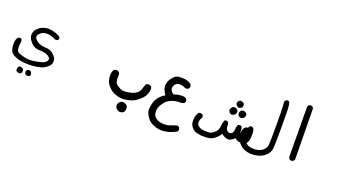

<svg xmlns="http://www.w3.org/2000/svg" viewBox="-51 -1032 3601 1965"><g transform="rotate(20 1750.0 -49.5)"><path d="M155.3 279.3Q140.6 278.3 131.3 269.5Q122.1 260.7 124.5 243.2Q127 225.6 136.2 217.3Q145.5 209 164.6 215.3Q183.6 221.7 187.5 236.8Q191.4 252 185.1 266.6Q178.7 281.2 155.3 279.3ZM246.1 276.4Q234.4 276.4 226.1 268.6Q217.8 260.7 217.8 245.1Q217.8 229.5 229 220.7Q240.2 211.9 256.3 217.3Q272.5 222.7 277.8 242.7Q283.2 262.7 272.9 269.5Q262.7 276.4 246.1 276.4ZM114.3 152.3Q43.9 131.8 24.9 104Q5.9 76.2 4.9 21Q3.9 -34.2 27.3 -57.6Q38.1 -64.5 51.8 -62.5L65.4 -55.7Q72.3 -44.9 70.3 -31.2Q63.5 29.3 68.4 54.2Q73.2 79.1 93.8 88.4Q114.3 97.7 155.8 107.9Q197.3 118.2 239.7 114.3Q282.2 110.4 331.5 98.1Q380.9 85.9 395 59.1Q409.2 32.2 376 10.7Q342.8 -10.7 282.2 -11.7Q221.7 -12.7 190.9 -44.9Q160.2 -77.1 151.4 -100.6Q142.6 -124 146.5 -147.5Q150.4 -170.9 161.1 -186Q171.9 -201.2 193.8 -218.8Q215.8 -236.3 249.5 -245.1Q283.2 -253.9 316.4 -248.5Q349.6 -243.2 374 -233.9Q398.4 -224.6 419.9 -211.9Q427.7 -202.1 425.8 -187.5L418 -173.8Q407.2 -167 392.6 -168.9Q366.2 -181.6 338.9 -190.4Q311.5 -199.2 287.6 -197.3Q263.7 -195.3 248 -189.5Q232.4 -183.6 214.4 -164.1Q196.3 -144.5 200.7 -125Q205.1 -105.5 238.3 -82.5Q271.5 -59.6 325.7 -58.6Q379.9 -57.6 412.1 -27.3Q444.3 2.9 449.7 22.9Q455.1 43 449.2 68.4Q443.4 93.8 401.4 124Q359.4 154.3 270 161.6Q180.7 168.9 114.3 152.3Z M1260.7 300.8Q1241.2 296.9 1225.6 281.2Q1210 265.6 1211.9 244.1Q1213.9 222.7 1230.5 207Q1247.1 191.4 1272 195.3Q1296.9 199.2 1309.1 216.8Q1321.3 234.4 1316.4 259.3Q1311.5 284.2 1296.9 292.5Q1282.2 300.8 1260.7 300.8ZM1225.6 164.1Q1190.4 160.2 1158.2 147.5Q1126 134.8 1094.7 104Q1063.5 73.2 1053.7 43Q1043.9 12.7 1043.9 -20.5Q1043.9 -53.7 1059.6 -81.1Q1075.2 -92.8 1096.7 -90.8L1116.2 -81.1Q1127.9 -67.4 1126 -45.9Q1119.1 30.3 1153.8 54.7Q1188.5 79.1 1213.9 84Q1239.3 88.9 1268.1 84Q1296.9 79.1 1323.2 71.3Q1349.6 63.5 1371.1 44.9Q1392.6 26.4 1400.4 -2Q1408.2 -30.3 1419.9 -55.7Q1433.6 -67.4 1455.1 -65.4L1474.6 -55.7Q1488.3 -40 1484.4 -16.6Q1480.5 12.7 1467.8 40Q1455.1 67.4 1414.1 103Q1373 138.7 1325.7 152.3Q1278.3 166 1225.6 164.1Z M1705.1 331.1Q1668 326.2 1634.3 310.5Q1600.6 294.9 1578.6 269.5Q1556.6 244.1 1545.4 216.3Q1534.2 188.5 1537.6 156.7Q1541 125 1550.3 93.3Q1559.6 61.5 1584.5 32.2Q1609.4 2.9 1645.5 -19.5Q1627 -46.9 1617.2 -71.8Q1607.4 -96.7 1610.4 -125Q1613.3 -153.3 1626 -174.8Q1638.7 -196.3 1659.2 -218.3Q1679.7 -240.2 1710.4 -243.7Q1741.2 -247.1 1777.8 -243.2Q1814.5 -239.3 1845.7 -216.8Q1857.4 -203.1 1855.5 -182.6L1846.7 -165Q1833 -155.3 1814.5 -156.2Q1761.7 -183.6 1726.1 -171.9Q1690.4 -160.2 1684.1 -122.1Q1677.7 -84 1720.7 -55.7Q1745.1 -64.5 1771 -69.3Q1796.9 -74.2 1819.3 -72.8Q1841.8 -71.3 1853.5 -62.5Q1866.2 -48.8 1864.3 -29.3L1855.5 -12.7Q1841.8 -1 1801.3 -1Q1760.7 -1 1729.5 11.2Q1698.2 23.4 1677.2 39.1Q1656.2 54.7 1631.8 94.7Q1607.4 134.8 1610.8 174.8Q1614.3 214.8 1637.7 233.4Q1661.1 252 1690.4 258.8Q1719.7 265.6 1751.5 263.2Q1783.2 260.7 1811.5 248Q1839.8 235.4 1871.1 229.5L1887.7 238.3Q1898.4 252 1896.5 271.5L1887.7 288.1Q1846.7 310.5 1801.8 322.8Q1756.8 335 1705.1 331.1Z M2130.9 243.2Q2106.4 238.3 2079.6 233.4Q2052.7 228.5 2029.3 202.6Q2005.9 176.8 2002 152.3Q1998 127.9 2002 96.2Q2005.9 64.5 2024.4 36.1Q2036.1 26.4 2054.7 29.3L2070.3 36.1Q2079.1 47.9 2078.1 63.5Q2054.7 106.4 2058.6 129.4Q2062.5 152.3 2085 167.5Q2107.4 182.6 2133.3 184.6Q2159.2 186.5 2184.1 186Q2209 185.5 2226.1 175.8Q2243.2 166 2263.2 144.5Q2283.2 123 2286.6 86.4Q2290 49.8 2300.8 18.6Q2310.5 8.8 2327.1 9.8L2341.8 18.6Q2350.6 40 2350.6 65.9Q2350.6 91.8 2368.2 107.4Q2385.7 123 2403.8 117.2Q2421.9 111.3 2428.7 95.2Q2435.5 79.1 2435.5 56.6Q2435.5 34.2 2447.3 14.6Q2457 5.9 2473.6 6.8L2488.3 14.6Q2497.1 34.2 2496.1 57.6Q2495.1 81.1 2509.3 98.6Q2523.4 116.2 2541.5 111.3Q2559.6 106.4 2561 85.4Q2562.5 64.5 2554.7 2L2562.5 -12.7Q2573.2 -22.5 2589.8 -20.5L2604.5 -12.7Q2617.2 9.8 2618.2 38.6Q2619.1 67.4 2616.2 98.1Q2613.3 128.9 2595.2 152.8Q2577.1 176.8 2536.1 173.8Q2495.1 170.9 2467.8 147.5Q2455.1 165 2432.1 177.2Q2409.2 189.5 2381.3 181.6Q2353.5 173.8 2327.1 151.4Q2312.5 178.7 2287.1 201.7Q2261.7 224.6 2239.3 232.9Q2216.8 241.2 2185.5 242.7Q2154.3 244.1 2130.9 243.2ZM2350.6 -65.4Q2336.9 -66.4 2325.2 -77.6Q2313.5 -88.9 2314 -104.5Q2314.5 -120.1 2327.1 -134.3Q2339.8 -148.4 2357.4 -146Q2375 -143.6 2386.2 -131.8Q2397.5 -120.1 2395 -104Q2392.6 -87.9 2380.4 -77.1Q2368.2 -66.4 2350.6 -65.4ZM2447.3 -65.4Q2433.6 -67.4 2422.9 -79.6Q2412.1 -91.8 2413.6 -107.4Q2415 -123 2427.7 -134.8Q2440.4 -146.5 2458.5 -142.6Q2476.6 -138.7 2485.8 -128.4Q2495.1 -118.2 2491.7 -101.6Q2488.3 -85 2476.6 -75.7Q2464.8 -66.4 2447.3 -65.4ZM2394.5 -156.2Q2382.8 -158.2 2370.6 -169.9Q2358.4 -181.6 2358.9 -195.8Q2359.4 -210 2371.1 -221.2Q2382.8 -232.4 2399.4 -229.5Q2416 -226.6 2425.8 -216.8Q2435.5 -207 2433.6 -189.9Q2431.6 -172.9 2420.4 -165.5Q2409.2 -158.2 2394.5 -156.2Z M2663.1 245.1Q2630.9 242.2 2602.5 231.4Q2574.2 220.7 2549.3 196.3Q2524.4 171.9 2511.7 138.2Q2499 104.5 2501 70.3Q2502.9 36.1 2524.4 13.7Q2536.1 2.9 2553.7 4.9L2568.4 11.7Q2577.1 22.5 2576.2 39.1Q2557.6 70.3 2561 95.2Q2564.5 120.1 2580.6 142.1Q2596.7 164.1 2613.8 172.9Q2630.9 181.6 2650.9 184.6Q2670.9 187.5 2695.8 187Q2720.7 186.5 2746.1 176.8Q2771.5 167 2791.5 144.5Q2811.5 122.1 2814.5 91.8Q2817.4 61.5 2817.4 -111.3Q2817.4 -284.2 2814.5 -312.5Q2811.5 -340.8 2810.5 -370.1Q2811.5 -381.8 2819.3 -390.6Q2829.1 -399.4 2845.7 -397.5L2860.4 -390.6Q2869.1 -359.4 2871.6 -324.7Q2874 -290 2874 -106.9Q2874 76.2 2869.6 115.7Q2865.2 155.3 2832.5 188.5Q2799.8 221.7 2755.9 234.4Q2711.9 247.1 2663.1 245.1Z M3079.1 168.9 3062.5 161.1Q3052.7 148.4 3052.7 131.8L3048.8 -400.4Q3049.8 -413.1 3057.6 -422.9Q3069.3 -432.6 3086.9 -430.7L3103.5 -422.9L3111.3 -406.2L3118.2 143.6L3109.4 159.2Q3096.7 170.9 3079.1 168.9Z"/></g></svg>

Font: JasonHandwriting1
Style: Regular
Weight: 400
Version: Version 1.48.20